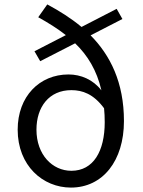

<svg xmlns="http://www.w3.org/2000/svg" viewBox="-20 -836 648 869"><path d="M301 13C445 13 541 -108 541 -288C541 -463 479 -586 390 -676L534 -750L508 -796L349 -714C301 -754 248 -787 194 -816L153 -758C198 -733 240 -707 278 -677L136 -604L162 -559L320 -640C377 -585 418 -518 439 -427C401 -476 346 -499 290 -499C159 -499 60 -400 60 -249C60 -86 174 13 301 13ZM145 -249C145 -352 202 -428 303 -428C353 -428 403 -411 451 -346C453 -326 454 -305 454 -283C454 -152 403 -63 303 -63C217 -63 145 -136 145 -249Z"/></svg>

Font: Noto Sans JP
Style: Regular
Weight: 400
Designer: Ryoko NISHIZUKA  (kana, bopomofo & ideographs); Paul D. Hunt (Latin, Greek & Cyrillic); Sandoll Communications , Soo-you
Foundry: Adobe
Version: Version 2.002;hotconv 1.0.116;makeotfexe 2.5.65601